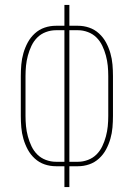

<svg xmlns="http://www.w3.org/2000/svg" viewBox="-20 -755 540 775"><path d="M240 0V-84H206Q182 -84 160 -91.5Q138 -99 120.5 -115Q103 -131 92 -151.5Q81 -172 74.5 -194.5Q68 -217 66 -240.5Q64 -264 64 -287V-448Q64 -471 66 -494.5Q68 -518 74.5 -540.5Q81 -563 92 -583.5Q103 -604 120.5 -620Q138 -636 160 -643.5Q182 -651 206 -651H240V-735H260V-651H295Q318 -651 340 -643.5Q362 -636 379.5 -620Q397 -604 408 -583.5Q419 -563 425.5 -540.5Q432 -518 434 -494.5Q436 -471 436 -448V-287Q436 -264 434 -240.5Q432 -217 425.5 -194.5Q419 -172 408 -151.5Q397 -131 379.5 -115Q362 -99 340 -91.5Q318 -84 295 -84H260V0ZM206 -102H240V-633H206Q185 -633 165 -625.5Q145 -618 130.5 -603.5Q116 -589 107 -570Q98 -551 92.5 -530.5Q87 -510 85 -489.5Q83 -469 83 -448V-287Q83 -266 85 -245.5Q87 -225 92.5 -204.5Q98 -184 107 -165Q116 -146 130.5 -131.5Q145 -117 165 -109.5Q185 -102 206 -102ZM295 -102Q315 -102 335 -109.5Q355 -117 369.5 -131.5Q384 -146 393 -165Q402 -184 407.5 -204.5Q413 -225 415 -245.5Q417 -266 417 -287V-448Q417 -469 415 -489.5Q413 -510 407.5 -530.5Q402 -551 393 -570Q384 -589 369.5 -603.5Q355 -618 335 -625.5Q315 -633 295 -633H260V-102Z"/></svg>

Font: Iosevka Thin
Style: Regular
Weight: 100
Monospace: yes
Designer: Belleve Invis
Foundry: Belleve Invis
Version: Version 32.5.0; ttfautohint (v1.8.4)